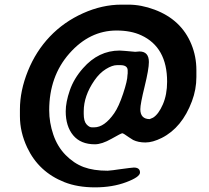

<svg xmlns="http://www.w3.org/2000/svg" viewBox="-20 -683 894 823"><path d="M495.6 -403.8H481.9Q461.4 -403.8 434.1 -387Q406.7 -370.1 384.8 -338.4Q338.9 -272 338.9 -206.1V-194.8Q338.9 -163.6 350.6 -150.4Q362.3 -137.2 373.5 -137.2H383.8Q427.7 -137.2 469.7 -197.8Q489.3 -226.1 507.8 -281.7Q526.4 -337.4 526.4 -361.3L527.3 -368.2V-380.9Q527.3 -403.8 495.6 -403.8ZM618.2 -417Q618.2 -386.7 599.9 -312Q581.5 -237.3 581.5 -214.8Q581.5 -172.9 621.6 -172.4L636.2 -178.7Q659.7 -193.4 678 -235.4Q696.3 -277.3 696.3 -333Q696.3 -480.5 585.4 -531.7Q541.5 -552.2 479.5 -552.2Q364.3 -552.2 277.6 -454.1Q190.9 -356 190.9 -210.4Q190.9 -157.7 208.5 -106Q226.1 -54.2 261.5 -18.3Q296.9 17.6 338.9 33.2Q380.9 48.8 441.4 48.8L465.3 46.4L489.3 43Q546.9 35.2 553.7 35.2Q580.1 35.2 580.1 56.6Q580.1 75.7 521 97.9Q461.9 120.1 387.2 120.1Q312.5 120.1 255.9 97.7Q146 54.2 96.7 -50.3Q65.4 -116.7 65.4 -185.1V-213.9Q65.4 -293.9 99.6 -378.7Q133.8 -463.4 193.8 -526.4Q253.9 -589.4 335.9 -626.2Q418 -663.1 500.5 -663.1H529.8Q585.4 -663.1 642.6 -641.6Q757.3 -598.6 800.3 -493.2Q821.8 -440.9 821.8 -382.3V-353Q821.8 -299.8 802.7 -249Q760.3 -135.7 673.3 -91.8Q634.3 -72.3 603.5 -72.3Q572.8 -72.3 550.8 -83L533.2 -94.2Q508.8 -111.8 504.2 -111.8Q499.5 -111.8 458 -88.1Q416.5 -64.5 386.7 -64.5Q325.7 -64.5 293.7 -103Q261.7 -141.6 261.7 -205.6Q261.7 -245.1 279.3 -295.9Q296.9 -346.7 335.9 -390.6Q402.3 -466.3 492.7 -466.3L516.1 -464.8L559.6 -460.9L577.6 -462.4Q618.2 -462.4 618.2 -417Z"/></svg>

Font: Averia Libre
Style: Bold Italic
Weight: 700
Italic angle: -6.90001°
Version: Version 1.002